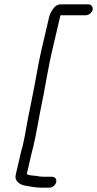

<svg xmlns="http://www.w3.org/2000/svg" viewBox="-20 -751 446 881"><path d="M386 -731H259C243 -731 230 -722 219 -704C212 -693 208 -684 206 -675L169 -517C154 -450 144 -384 130 -316L115 -241C103 -185 97 -136 84 -81C80 -70 78 -59 75 -48L52 52C46 77 68 95 91 100C116 104 139 110 169 110H207C221 110 235 98 238 84C241 70 232 60 218 60H179C167 60 156 58 145 56C131 54 112 55 103 47L125 -48C128 -59 130 -69 133 -79C146 -135 154 -185 165 -242L180 -317C193 -384 203 -449 219 -517L256 -675C256 -676 256 -678 258 -681H374C387 -681 402 -693 405 -706C408 -719 399 -731 386 -731Z"/></svg>

Font: Electronic
Style: BookIt
Weight: 400
Version: Version 1.011